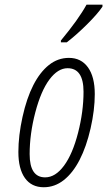

<svg xmlns="http://www.w3.org/2000/svg" viewBox="-20 -786 456 816"><path d="M166 9.8Q113.8 9.8 85.9 -29.3Q58.1 -68.4 58.1 -140.1Q58.1 -209.5 75.7 -289.1Q93.3 -368.7 121.6 -424.1Q149.9 -479.5 188 -509.8Q226.1 -540 272.9 -540Q324.7 -540 353.8 -499.8Q382.8 -459.5 382.8 -386.2Q382.8 -318.4 365 -240.5Q347.2 -162.6 318.4 -106.7Q289.6 -50.8 251 -20.5Q212.4 9.8 166 9.8ZM106 -130.9Q106 -32.2 171.9 -32.2Q215.3 -32.2 252 -81.8Q288.6 -131.3 311.8 -221.7Q335 -312 335 -396Q335 -496.1 267.1 -496.1Q226.1 -496.1 190.2 -448.2Q154.3 -400.4 130.1 -308.6Q106 -216.8 106 -130.9ZM238.8 -606V-613.8Q314 -704.6 347.7 -766.1H415.5V-757.8Q395 -727.1 349.1 -681.6Q303.2 -636.2 263.7 -606Z"/></svg>

Font: TypoPRO Open Sans Condensed
Style: Italic
Weight: 300
Width: 3
Italic angle: -12°
Foundry: Ascender Corporation
Version: Version 1.10